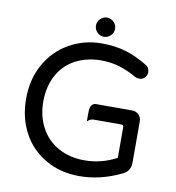

<svg xmlns="http://www.w3.org/2000/svg" viewBox="-91 -911 920 1003"><g transform="rotate(10 369.5 -409.5)"><path d="M345.7 -779.3Q345.7 -799.8 360.8 -814.9Q376 -830.1 396.5 -830.1Q417 -830.1 432.1 -814.9Q447.3 -799.8 447.3 -779.3Q447.3 -758.8 432.1 -743.7Q417 -728.5 396.5 -728.5Q376 -728.5 360.8 -743.7Q345.7 -758.8 345.7 -779.3ZM217.8 -34.2Q138.7 -79.1 95.7 -158.7Q52.7 -238.3 52.7 -339.8Q52.7 -443.4 97.7 -523.4Q142.6 -603.5 220.7 -647.9Q298.8 -692.4 393.6 -692.4Q465.8 -692.4 522.9 -674.8Q580.1 -657.2 636.7 -622.1Q645.5 -618.2 651.4 -607.9Q657.2 -597.7 657.2 -585.9Q657.2 -569.3 645.5 -557.1Q633.8 -544.9 615.2 -544.9Q606.4 -544.9 594.7 -549.8Q547.9 -577.1 502 -590.8Q456.1 -604.5 403.3 -604.5Q332 -604.5 269.5 -573.2Q209 -541 176.3 -480.5Q143.6 -419.9 143.6 -339.8Q143.6 -264.6 175.8 -204.1Q208 -142.6 268.6 -108.9Q329.1 -75.2 408.2 -75.2Q498 -75.2 578.1 -118.2V-281.2Q578.1 -293 566.4 -293H418Q401.4 -293 385.7 -277.3Q385.7 -293 385.7 -325.2Q385.7 -375 418 -375H610.4Q629.9 -375 644 -360.8Q658.2 -346.7 658.2 -327.1V-105.5Q658.2 -85 648.4 -68.8Q638.7 -52.7 620.1 -43.9Q508.8 10.7 396.5 10.7Q294.9 10.7 217.8 -34.2Z"/></g></svg>

Font: YuPearl-Regular
Style: Regular
Weight: 400
Designer: Max Yao
Foundry: Max-Everyday
Version: Version 1.011; ttfautohint (v1.8.3)